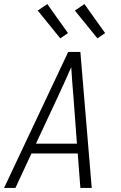

<svg xmlns="http://www.w3.org/2000/svg" viewBox="-24 -926 594 946"><path d="M-4 0 312 -670H372L428 0H372L359 -170H131L52 0ZM355 -218 338 -447Q335 -484 332 -521Q329 -558 327 -595Q311 -558 294 -521Q277 -484 260 -447L153 -218ZM456 -737 345 -874 392 -906 494 -763ZM273 -737 162 -874 209 -906 311 -763Z"/></svg>

Font: Lode Dark
Style: Italic
Weight: 400
Italic angle: -11°
Monospace: yes
Designer: Belleve Invis
Foundry: Belleve Invis
Version: Version 29.2.0; ttfautohint (v1.8.3)